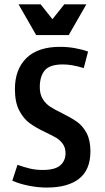

<svg xmlns="http://www.w3.org/2000/svg" viewBox="-20 -846 478 874"><path d="M36.1 -23.4 59.6 -95.7Q89.8 -85 116.7 -78.6Q143.6 -72.3 173.8 -72.3Q230.5 -72.3 254.4 -93.3Q278.3 -114.3 278.3 -148.4Q278.3 -172.9 266.6 -189.9Q254.9 -207 237.3 -217.8Q219.7 -228.5 188.5 -243.2Q143.6 -264.6 115.7 -284.7Q87.9 -304.7 67.9 -342.3Q47.9 -379.9 47.9 -440.4Q47.9 -530.3 100.1 -581.5Q152.3 -632.8 252.9 -632.8Q287.1 -632.8 320.3 -627Q353.5 -621.1 380.9 -611.3L361.3 -536.1Q307.6 -552.7 266.6 -552.7Q206.1 -552.7 183.6 -525.4Q161.1 -498 161.1 -449.2Q161.1 -417 174.8 -395Q188.5 -373 209 -359.9Q229.5 -346.7 263.7 -330.1Q304.7 -309.6 330.6 -291.5Q356.4 -273.4 374 -240.7Q391.6 -208 391.6 -157.2Q391.6 -73.2 340.3 -32.7Q289.1 7.8 192.4 7.8Q153.3 7.8 111.3 -0.5Q69.3 -8.8 36.1 -23.4ZM64.5 -826.2H165L252 -716.8H185.5L272.5 -826.2H373L293 -686.5H144.5Z"/></svg>

Font: Sudo Var
Style: Regular
Weight: 400
Monospace: yes
Designer: Jens Kutilek
Foundry: Jens Kutilek
Version: Version 0.065;FEAKit 1.0